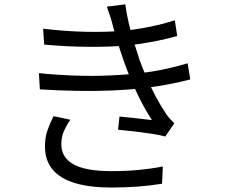

<svg xmlns="http://www.w3.org/2000/svg" viewBox="-20 -818 1040 887"><path d="M179.2 -685.4Q283.6 -673 379.3 -671.1Q475 -669.2 551.7 -676Q613.4 -682.3 673.6 -694.6Q733.8 -706.9 787.6 -724.4L798.7 -651.7Q749.6 -637.5 689.2 -625.9Q628.8 -614.3 568.7 -608.1Q492.5 -601.2 392.1 -601.7Q291.8 -602.2 184.1 -612ZM159.7 -480.1Q245.4 -471.5 328.1 -468.8Q410.8 -466.1 485.1 -469.2Q559.5 -472.3 617.4 -479.1Q688.8 -486.7 747.8 -500Q806.8 -513.4 846.7 -525.7L859.1 -451.1Q818.2 -440.1 763 -429.3Q707.8 -418.6 644.8 -411Q583.2 -403.8 503.9 -400.2Q424.6 -396.6 337.5 -398.1Q250.4 -399.6 164.1 -405.2ZM501.5 -698.4Q496 -720.9 488.7 -743.5Q481.5 -766 473.7 -787.2L558.9 -798.1Q564.1 -756.3 574.9 -710.7Q585.7 -665 599.1 -621.6Q612.4 -578.2 624.2 -542.7Q638.2 -503.9 657.1 -460.1Q676 -416.3 699 -373Q722 -329.7 747.9 -291.2Q755.8 -279.5 765.2 -269.1Q774.6 -258.6 785.3 -248.3L743.6 -187.4Q715.6 -194.9 677.7 -200.6Q639.8 -206.3 600.1 -210.9Q560.4 -215.4 525.4 -218.8L532 -279.6Q572 -275.7 615.2 -271.1Q658.3 -266.5 681.8 -263.2Q640.3 -327.6 608.7 -396.8Q577 -466 555.1 -526.8Q543.1 -561 533.5 -590.6Q523.8 -620.2 516.2 -647Q508.5 -673.8 501.5 -698.4ZM305.2 -264.9Q287.2 -239.1 275.3 -212.3Q263.4 -185.5 263.4 -151.7Q263.4 -89.9 319.7 -58.7Q376.1 -27.5 493.7 -27.5Q563.5 -27.5 620.8 -32.9Q678 -38.3 732.2 -48.9L728.7 30.7Q676.7 39.3 618 43.8Q559.2 48.4 495 48.4Q397 48.4 328.7 28.5Q260.4 8.5 224.5 -32.9Q188.6 -74.4 187.8 -138.4Q187.4 -181.2 198.9 -214.6Q210.3 -248 227.1 -281.3Z"/></svg>

Font: Shanggu Sans SC VF
Style: Regular
Weight: 250
Designer: GuiWonder
Version: Version 1.021